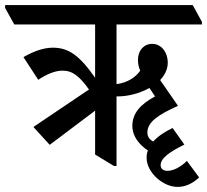

<svg xmlns="http://www.w3.org/2000/svg" viewBox="-62 -644 812 753"><path d="M133 -76 311 -210V-38L385 7H395V-266C397 -266 399 -266 401 -266C440 -266 487 -278 524 -299L546 -266C489 -235 457 -200 457 -150C457 -121 472 -93 495 -72C502 -65 510 -59 518 -54C514 -44 513 -35 513 -25C513 4 529 33 555 56C578 76 606 89 635 89C665 89 693 76 719 52L671 -13C648 10 619 26 595 26C580 26 568 19 568 4C568 -24 603 -48 661 -77L615 -142C583 -127 557 -109 539 -89C523 -97 516 -110 516 -124C516 -166 559 -194 636 -229L566 -330C584 -349 596 -372 596 -399C596 -437 572 -472 535 -472C502 -472 479 -446 479 -409C479 -395 482 -379 488 -367C470 -341 439 -320 395 -314V-548H730V-558L694 -624H-42V-613L-6 -548H311V-339C249 -428 206 -457 145 -457C108 -457 68 -442 30 -420L88 -331C121 -353 154 -367 183 -367C224 -367 251 -343 287 -293L69 -146Z"/></svg>

Font: Noto Serif Devanagari Condensed Medium
Style: Regular
Weight: 500
Width: 3
Designer: Universal Thirst, Indian Type Foundry and the Monotype Design Team
Foundry: Monotype Imaging Inc.
Version: Version 2.004